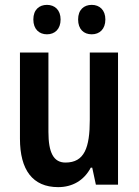

<svg xmlns="http://www.w3.org/2000/svg" viewBox="-20 -759 570 789"><path d="M117 -679C117 -639 141 -618 173 -618C205 -618 229 -639 229 -679C229 -718 205 -739 173 -739C141 -739 117 -719 117 -679ZM301 -679C301 -639 324 -618 357 -618C389 -618 413 -639 413 -679C413 -718 389 -739 357 -739C325 -739 301 -719 301 -679ZM465 -543H349V-267C349 -152 327 -91 249 -91C200 -91 179 -132 179 -217V-543H62V-189C62 -61 114 10 219 10C277 10 325 -17 353 -70H359L374 0H465Z"/></svg>

Font: Noto Sans Lao Condensed SemiBold
Style: Regular
Weight: 600
Width: 3
Designer: Monotype Design Team
Foundry: Monotype Imaging Inc.
Version: Version 2.003